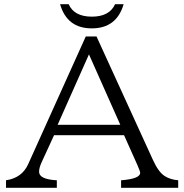

<svg xmlns="http://www.w3.org/2000/svg" viewBox="-20 -899 880 919"><path d="M571.8 -878.9Q538.1 -763.2 419.4 -763.2Q300.8 -763.2 267.6 -878.9H308.6Q335 -819.3 419.9 -819.3Q503.9 -819.3 530.8 -878.9ZM390.6 -724.6H441.9L711.9 -133.8Q738.8 -74.7 768.6 -56.2Q793.9 -39.6 833 -36.1V0H559.6V-36.1Q650.9 -43 650.9 -71.8Q650.9 -78.6 640.1 -103L637.7 -108.9L573.7 -252H238.8L178.7 -121.1Q167 -95.2 167 -77.1Q167 -40.5 252 -36.1V0H8.8V-36.1Q85 -47.4 114.7 -112.8ZM405.8 -638.7 255.9 -301.8H555.7Z"/></svg>

Font: BIZ UDPMincho
Style: Regular
Weight: 400
Designer: TypeBank Co., Ltd.
Foundry: Morisawa Inc.
Version: Version 1.06